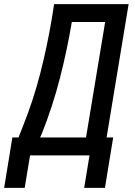

<svg xmlns="http://www.w3.org/2000/svg" viewBox="-59 -755 655 933"><path d="M451 158 491 -87H459L566 -735H204L193 -666Q171 -533 137 -400Q103 -267 51 -138L31 -87H1L-13 0H376L350 158ZM359 -87H136L144 -105Q197 -238 232 -374.5Q267 -511 290 -648H452ZM-39 158H61L87 0H-13Z"/></svg>

Font: Iosevka Sparkle Medium
Style: Italic
Weight: 500
Italic angle: -9°
Designer: Belleve Invis
Foundry: Belleve Invis
Version: Version 4.5.0; ttfautohint (v1.8.3)